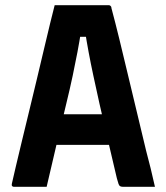

<svg xmlns="http://www.w3.org/2000/svg" viewBox="-20 -721 640 741"><path d="M147 -280H316Q332 -280 347.5 -280Q363 -280 377 -280L412 -289L426 -226L440 -162H156Q153 -162 150.5 -163.5Q148 -165 146.5 -167.5Q145 -170 145 -173ZM160 0Q129 0 97.5 0Q66 0 34 0Q31 0 28.5 -1.5Q26 -3 25.5 -5.5Q25 -8 26 -13Q31 -36 41 -78Q51 -120 64 -174.5Q77 -229 92 -290Q107 -351 121.5 -412.5Q136 -474 149.5 -530.5Q163 -587 173.5 -631Q184 -675 191 -701Q248 -701 299.5 -701Q351 -701 399 -701Q403 -701 405 -699.5Q407 -698 408.5 -696Q410 -694 410 -690Q425 -634 440.5 -570.5Q456 -507 472.5 -437.5Q489 -368 507 -293.5Q525 -219 544 -139Q553 -106 561.5 -71Q570 -36 578 0Q546 0 515 0Q484 0 455 0Q449 0 444.5 -2Q440 -4 437.5 -11Q435 -18 431 -33Q411 -119 394 -190.5Q377 -262 364 -320.5Q351 -379 340.5 -428Q330 -477 322 -520Q314 -563 308 -602L338 -579H263L293 -602Q287 -563 279 -520.5Q271 -478 260.5 -428.5Q250 -379 235 -317.5Q220 -256 201.5 -177.5Q183 -99 160 0Z"/></svg>

Font: RecMonoLinear Nerd Font Mono
Style: Bold
Weight: 700
Monospace: yes
Version: Version 1.085; ttfautohint (v1.8.4.7-5d5b);Nerd Fonts 3.2.1